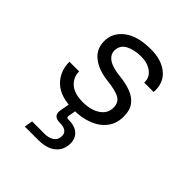

<svg xmlns="http://www.w3.org/2000/svg" viewBox="-211 -636 1022 1022"><g transform="rotate(45 300.0 -125.0)"><path d="M267 12Q168 12 119.5 -34.5Q71 -81 71 -154H144Q144 -110 176.5 -81Q209 -52 273 -52Q333 -52 371.5 -77.5Q410 -103 410 -147Q410 -185 382.5 -201.5Q355 -218 284 -226Q213 -234 168.5 -268.5Q124 -303 124 -363Q124 -426 178 -467Q232 -508 332 -508Q412 -508 459.5 -468Q507 -428 502 -357H431Q433 -396 401.5 -420Q370 -444 322 -444Q270 -444 234 -425Q198 -406 198 -365Q198 -335 227 -315Q256 -295 318 -289Q365 -284 402 -270Q439 -256 460.5 -228Q482 -200 482 -151Q482 -100 454.5 -63.5Q427 -27 378.5 -7.5Q330 12 267 12ZM147 258 155 211H250Q281 211 302 196.5Q323 182 323 154Q323 112 265 112Q212 112 220 63L233 -7H282L272 52Q269 67 282 67Q332 67 357.5 89Q383 111 383 149Q383 199 348 228.5Q313 258 247 258Z"/></g></svg>

Font: DM Mono Light
Style: Italic
Weight: 300
Italic angle: -10°
Designer: Colophon Foundry
Foundry: Colophon Foundry
Version: Version 1.000; ttfautohint (v1.8.2.53-6de2)